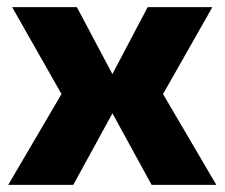

<svg xmlns="http://www.w3.org/2000/svg" viewBox="-20 -517 628 537"><path d="M574 -497 436 -254 585 0H404L265 -254L393 -497ZM195 -497 324 -254 185 0H3L152 -254L14 -497ZM387 -309V-203H203V-309Z"/></svg>

Font: Exo 2 ExtraBold
Style: Regular
Weight: 800
Designer: Natanael Gama
Foundry: Natanael Gama
Version: Version 2.010